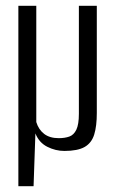

<svg xmlns="http://www.w3.org/2000/svg" viewBox="-20 -515 398 664"><path d="M43.5 129V-495H105.5V-92.9Q113.5 -66.7 132.8 -51.9Q152 -37.2 183.1 -37.2Q204 -37.2 219.6 -42.7Q235.2 -48.2 244 -66.4Q252.8 -84.7 252.8 -121.5V-495H314.8V-124Q314.8 -78.9 305.8 -49.7Q296.8 -20.6 272.8 -6.8Q248.8 7 202.6 7Q172 7 143.5 -7.4Q114.9 -21.9 102.4 -53.6L96.1 129Z"/></svg>

Font: Alumni Sans SC Thin
Style: Regular
Weight: 100
Designer: Robert E. Leuschke
Foundry: Robert E. Leuschke
Version: Version 1.018